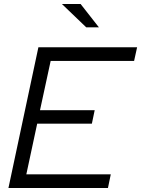

<svg xmlns="http://www.w3.org/2000/svg" viewBox="-20 -935 702 955"><path d="M22 0 171 -700H662L647 -632H232L179 -387H451L437 -320H165L111 -68H531L517 0ZM409 -799 288 -915H381L472 -799Z"/></svg>

Font: Red Hat Display VF
Style: Italic
Weight: 300
Italic angle: -12°
Designer: Pentagram, MCKL
Foundry: Pentagram, MCKL
Version: Version 1.010